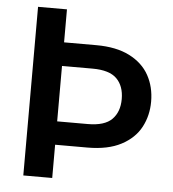

<svg xmlns="http://www.w3.org/2000/svg" viewBox="-51 -747 714 794"><g transform="rotate(5 306.0 -350.0)"><path d="M75 0V-700H195V-563H329Q412 -563 467 -535Q522 -507 548.5 -459Q575 -411 575 -350Q575 -292 549.5 -244Q524 -196 469 -167Q414 -138 329 -138H195V0ZM195 -235H322Q392 -235 422.5 -266Q453 -297 453 -350Q453 -404 422.5 -434.5Q392 -465 322 -465H195Z"/></g></svg>

Font: DM Sans 9pt
Style: Semibold
Weight: 600
Designer: Colophon Foundry, Jonny Pinhorn
Foundry: Colophon Foundry
Version: Version 4.004;gftools[0.9.30]